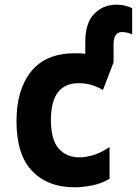

<svg xmlns="http://www.w3.org/2000/svg" viewBox="-20 -785 581 815"><path d="M342 -520H462V-596Q462 -649 498 -649Q512 -649 523 -645.5Q534 -642 541 -639V-750Q534 -754 516 -759.5Q498 -765 473 -765Q418 -765 380 -726.5Q342 -688 342 -606ZM296 10Q329 10 369 2.5Q409 -5 445 -26V-161Q410 -137 377 -127Q344 -117 317 -117Q262 -117 229 -154.5Q196 -192 196 -276Q196 -432 315 -432Q368 -432 417 -403L462 -520Q390 -559 299 -559Q174 -559 112 -481.5Q50 -404 50 -271Q50 -128 116.5 -59Q183 10 296 10Z"/></svg>

Font: Noto Sans Mono Condensed Extra
Style: Regular
Weight: 800
Width: 3
Designer: Monotype Design Team
Foundry: Monotype Imaging Inc.
Version: Version 1.900